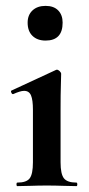

<svg xmlns="http://www.w3.org/2000/svg" viewBox="-20 -633 303 653"><path d="M39 0Q36 0 36 -6Q36 -12 39 -12Q70 -12 81 -26.5Q92 -41 92 -81V-260Q92 -293 85.5 -308.5Q79 -324 62 -324Q55 -324 45.5 -321Q36 -318 25 -313Q21 -312 18.5 -318Q16 -324 19 -325L170 -395Q172 -396 173 -396Q178 -396 183 -391Q188 -386 188 -382Q188 -370 187 -342Q186 -314 186 -262V-81Q186 -41 197.5 -26.5Q209 -12 240 -12Q243 -12 243 -6Q243 0 240 0Q220 0 194 -1Q168 -2 139 -2Q111 -2 85 -1Q59 0 39 0ZM135 -495Q107 -495 90.5 -511Q74 -527 74 -556Q74 -582 90.5 -597.5Q107 -613 135 -613Q163 -613 178 -597.5Q193 -582 193 -556Q193 -495 135 -495Z"/></svg>

Font: Cormorant Garamond Light
Style: Bold
Weight: 700
Version: Version 4.001